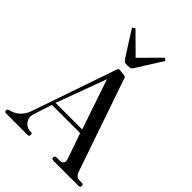

<svg xmlns="http://www.w3.org/2000/svg" viewBox="-284 -1069 1194 1194"><g transform="rotate(45 313.0 -471.5)"><path d="M316 -744Q297 -744 291 -747.5Q285 -751 276 -765Q266 -780 251 -803.5Q236 -827 212 -865Q188 -903 170 -931L189 -943L319 -814L447 -943L464 -931Q436 -888 400.5 -831Q365 -774 360 -766Q351 -751 344 -747.5Q337 -744 316 -744ZM-6 0Q-20 0 -20 -14Q-20 -24 -6 -28Q69 -46 96 -123L288 -681Q294 -694 304 -691L348 -686Q358 -683 359 -675L571 -59Q583 -28 613 -28H632Q646 -28 646 -14Q646 0 632 0H409Q394 0 394 -14Q394 -28 409 -28H443Q454 -28 461 -36Q468 -44 468 -55Q468 -61 467 -64L406 -239H158L119 -119Q114 -104 114 -94Q114 -67 133 -47.5Q152 -28 181 -28H186Q197 -28 197 -14Q197 0 186 0ZM165 -264H399L287 -594Z"/></g></svg>

Font: HK Venetian
Style: Regular
Weight: 400
Designer: Alfredo Marco Pradil
Foundry: Alfredo Marco Pradil
Version: Version 1.000;PS 001.000;hotconv 1.0.88;makeotf.lib2.5.64775